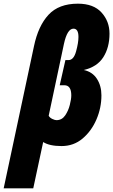

<svg xmlns="http://www.w3.org/2000/svg" viewBox="-84 -785 616 1045"><path d="M223 -131Q215 -131 201 -137.5Q187 -144 181 -155L264 -546Q282 -629 316 -629Q343 -629 343 -584Q343 -552 330 -505Q317 -458 289 -458H272L241 -321H266Q304 -321 304 -266Q304 -246 296 -214Q288 -182 270.5 -156.5Q253 -131 223 -131ZM-64 240H97L151 -12Q185 10 251 10Q317 10 365.5 -31Q414 -72 441 -135Q468 -198 468 -266Q468 -318 443.5 -356Q419 -394 372 -404Q445 -421 478.5 -474Q512 -527 512 -602Q512 -669 468.5 -717Q425 -765 340 -765Q236 -765 180 -704.5Q124 -644 101 -534Z"/></svg>

Font: Noto Sans Display Condensed Black
Style: Italic
Weight: 900
Width: 3
Italic angle: -192°
Designer: Monotype Design Team
Foundry: Monotype Imaging Inc.
Version: Version 1.900